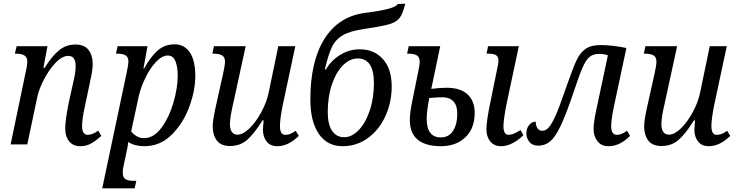

<svg xmlns="http://www.w3.org/2000/svg" viewBox="-20 -788 4019 1048"><path d="M336 -85Q336 -134 355 -226L372 -304Q374 -312 383.5 -354.5Q393 -397 393 -426Q393 -483 353 -483Q319 -483 283 -445Q247 -407 219.5 -353.5Q192 -300 183 -256L129 0H38L122 -403Q129 -431 129 -451Q129 -476 113 -485.5Q97 -495 69 -495H61L71 -536H239L217 -418H224Q264 -483 303 -514Q342 -545 391 -545Q441 -545 463.5 -515Q486 -485 486 -438Q486 -406 472 -344L468 -324L443 -206Q428 -139 428 -98Q428 -76 436 -64Q444 -52 458 -52Q485 -52 516 -75L533 -46Q504 -20 477.5 -5Q451 10 418 10Q379 10 357.5 -16.5Q336 -43 336 -85Z M672 -394Q681 -438 681 -451Q681 -477 665.5 -486Q650 -495 622 -495H613L622 -536H785L763 -414H767Q800 -476 839 -511Q878 -546 933 -546Q987 -546 1016.5 -501.5Q1046 -457 1046 -374Q1046 -294 1013 -204.5Q980 -115 917 -52.5Q854 10 768 10Q715 10 680 -13Q679 -9 677.5 4.5Q676 18 672 35L659 96Q650 132 650 155Q650 181 665 190Q680 199 709 199H724L715 240H538ZM950 -375Q950 -423 937.5 -454Q925 -485 896 -485Q864 -485 830.5 -449Q797 -413 772 -360Q747 -307 737 -261L696 -71Q706 -57 724.5 -45.5Q743 -34 766 -34Q819 -34 861 -90.5Q903 -147 926.5 -228Q950 -309 950 -375Z M1415 -81Q1415 -89 1419 -131H1413Q1368 -59 1329.5 -25Q1291 9 1235 9Q1186 9 1163.5 -21Q1141 -51 1141 -98Q1141 -133 1159 -212L1198 -387Q1208 -431 1208 -452Q1208 -476 1192.5 -485.5Q1177 -495 1147 -495H1139L1148 -536H1321L1256 -237Q1235 -148 1235 -112Q1235 -53 1277 -53Q1307 -53 1342.5 -88Q1378 -123 1407 -177Q1436 -231 1447 -285L1499 -536H1592L1522 -208Q1517 -184 1512.5 -152Q1508 -120 1508 -100Q1508 -52 1537 -52Q1551 -52 1564 -57Q1577 -62 1594 -74L1611 -46Q1553 10 1494 10Q1455 10 1435 -16Q1415 -42 1415 -81Z M1674 -245Q1674 -455 1752 -577.5Q1830 -700 1975 -718Q2137 -738 2151 -766L2192 -768Q2179 -714 2162 -691Q2145 -668 2105 -656Q2065 -644 1968 -630Q1891 -619 1851 -595.5Q1811 -572 1791.5 -531Q1772 -490 1753 -409H1759Q1787 -458 1837 -488.5Q1887 -519 1943 -519Q2022 -519 2070 -465.5Q2118 -412 2118 -316Q2118 -230 2084 -155Q2050 -80 1989 -35Q1928 10 1850 10Q1766 10 1720 -57.5Q1674 -125 1674 -245ZM2021 -335Q2021 -469 1932 -469Q1890 -469 1852.5 -432Q1815 -395 1792 -328Q1769 -261 1769 -177Q1769 -109 1792.5 -74Q1816 -39 1859 -39Q1900 -39 1937.5 -77.5Q1975 -116 1998 -184Q2021 -252 2021 -335Z M2217 -133Q2217 -173 2230 -235L2264 -403Q2271 -436 2271 -449Q2271 -476 2255.5 -485.5Q2240 -495 2210 -495H2202L2211 -536H2383L2334 -303Q2385 -309 2416 -309Q2494 -309 2532.5 -272.5Q2571 -236 2571 -172Q2571 -86 2519.5 -38Q2468 10 2388 10Q2217 10 2217 -133ZM2635 -82Q2635 -129 2659 -242L2697 -428Q2701 -450 2701 -456Q2701 -478 2688 -486.5Q2675 -495 2648 -495H2636L2644 -536H2812L2744 -216Q2739 -192 2733.5 -155.5Q2728 -119 2728 -100Q2728 -52 2756 -52Q2781 -52 2821 -78L2837 -50Q2813 -26 2780.5 -8Q2748 10 2715 10Q2677 10 2656 -16Q2635 -42 2635 -82ZM2476 -168Q2476 -211 2455.5 -234Q2435 -257 2395 -257Q2369 -257 2348.5 -255Q2328 -253 2323 -253Q2309 -180 2309 -140Q2309 -38 2386 -38Q2430 -38 2453 -74Q2476 -110 2476 -168Z M3220 -83Q3220 -121 3234 -185L3298 -486Q3277 -494 3253 -494Q3218 -494 3197.5 -477Q3177 -460 3158 -415Q3139 -370 3102 -259Q3065 -152 3037.5 -95.5Q3010 -39 2982.5 -16Q2955 7 2918 7Q2886 7 2869.5 -13.5Q2853 -34 2853 -60Q2853 -88 2868.5 -106Q2884 -124 2904 -124Q2904 -104 2913 -89Q2922 -74 2940 -74Q2958 -74 2974 -91Q2990 -108 3010 -151.5Q3030 -195 3058 -276L3074 -322Q3107 -416 3126.5 -458Q3146 -500 3176 -521Q3206 -542 3258 -542Q3321 -542 3399 -526L3330 -202Q3316 -134 3316 -98Q3316 -52 3348 -52Q3360 -52 3372.5 -57Q3385 -62 3403 -74L3419 -46Q3363 10 3302 10Q3262 10 3241 -17.5Q3220 -45 3220 -83Z M3770 -81Q3770 -89 3774 -131H3768Q3723 -59 3684.5 -25Q3646 9 3590 9Q3541 9 3518.5 -21Q3496 -51 3496 -98Q3496 -133 3514 -212L3553 -387Q3563 -431 3563 -452Q3563 -476 3547.5 -485.5Q3532 -495 3502 -495H3494L3503 -536H3676L3611 -237Q3590 -148 3590 -112Q3590 -53 3632 -53Q3662 -53 3697.5 -88Q3733 -123 3762 -177Q3791 -231 3802 -285L3854 -536H3947L3877 -208Q3872 -184 3867.5 -152Q3863 -120 3863 -100Q3863 -52 3892 -52Q3906 -52 3919 -57Q3932 -62 3949 -74L3966 -46Q3908 10 3849 10Q3810 10 3790 -16Q3770 -42 3770 -81Z"/></svg>

Font: Noto Serif Narrow
Style: Italic
Weight: 400
Width: 4
Italic angle: -12°
Designer: Monotype Design Team
Foundry: Monotype Imaging Inc.
Version: Version 1.001